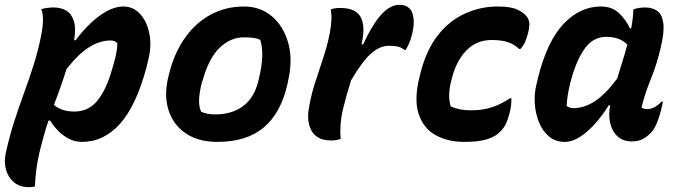

<svg xmlns="http://www.w3.org/2000/svg" viewBox="-51 -577 2811 797"><path d="M120 -539Q144 -546 172 -546Q201 -546 223 -533.5Q245 -521 255 -491.5Q265 -462 257 -411L262 -409Q291 -448 324.5 -480Q358 -512 393 -531Q428 -550 461 -550Q503 -550 531.5 -518Q560 -486 569.5 -435Q579 -384 564 -327L558 -301Q515 -139 447.5 -63.5Q380 12 289 12Q258 12 232 -2.5Q206 -17 187 -37.5Q168 -58 157 -77L150 -76Q129 -12 113 55Q97 122 94 197Q82 200 69 200Q32 200 7.5 180Q-17 160 -26 127.5Q-35 95 -27 58Q-11 -14 9 -75.5Q29 -137 50 -194.5Q71 -252 90 -312Q109 -372 122 -441Q127 -467 127.5 -493Q128 -519 120 -539ZM408 -409Q363 -409 318 -380.5Q273 -352 225 -290Q213 -252 200 -215Q187 -178 173 -142Q203 -114 258 -114Q317 -114 354 -160Q391 -206 415 -292L420 -309Q437 -368 436 -398Q425 -409 408 -409Z M962 -550Q1030 -550 1078 -509Q1126 -468 1145.5 -398.5Q1165 -329 1145 -242L1142 -227Q1115 -108 1044 -48Q973 12 851 12Q771 12 718.5 -24.5Q666 -61 647.5 -123.5Q629 -186 649 -263L653 -279Q675 -362 719 -423Q763 -484 825 -517Q887 -550 962 -550ZM961 -422Q906 -422 861 -379Q816 -336 790 -243L787 -235Q777 -196 775.5 -165.5Q774 -135 784 -113Q809 -102 841 -102Q912 -102 958 -136.5Q1004 -171 1021 -239L1023 -248Q1049 -352 1029 -412Q1016 -418 1000 -420Q984 -422 961 -422Z M1363 0Q1357 2 1346.5 4Q1336 6 1325 6Q1289 6 1268.5 -7Q1248 -20 1239 -40.5Q1230 -61 1228.5 -82.5Q1227 -104 1230 -120Q1238 -174 1255 -227.5Q1272 -281 1290 -334.5Q1308 -388 1318 -440Q1323 -466 1324.5 -492Q1326 -518 1322 -538Q1338 -544 1361 -544Q1425 -544 1446 -506.5Q1467 -469 1450 -394L1456 -392Q1497 -480 1533.5 -518.5Q1570 -557 1607 -557Q1634 -557 1649 -542Q1662 -529 1665.5 -501.5Q1669 -474 1660 -437Q1655 -415 1647.5 -398Q1640 -381 1633 -370H1627Q1614 -381 1599 -384Q1584 -387 1563 -387Q1527 -387 1491 -356.5Q1455 -326 1406 -243Q1386 -179 1372 -121Q1358 -63 1363 0Z M2015 -550Q2071 -550 2098 -536.5Q2125 -523 2135 -509Q2144 -498 2146 -483Q2148 -468 2141 -440Q2135 -417 2128.5 -402.5Q2122 -388 2110 -374H2104Q2081 -395 2054.5 -403Q2028 -411 1990 -411Q1927 -411 1884.5 -367Q1842 -323 1824 -249L1821 -237Q1814 -209 1813.5 -183Q1813 -157 1820 -135Q1856 -119 1904 -119Q1949 -119 1987 -130.5Q2025 -142 2066 -169H2072Q2072 -156 2070.5 -140.5Q2069 -125 2065 -111Q2056 -75 2046 -57Q2036 -39 2016 -22Q1997 -6 1964 3Q1931 12 1875 12Q1807 12 1756.5 -16.5Q1706 -45 1686.5 -105Q1667 -165 1691 -260L1695 -276Q1719 -370 1766.5 -430.5Q1814 -491 1878.5 -520.5Q1943 -550 2015 -550Z M2443 -550Q2490 -550 2519 -522Q2548 -494 2564 -459H2569Q2573 -480 2575.5 -501Q2578 -522 2578 -538Q2599 -546 2627 -546Q2658 -546 2678 -531Q2698 -516 2702.5 -480Q2707 -444 2692 -381Q2676 -311 2651 -250Q2626 -189 2612 -131Q2617 -127 2623 -125.5Q2629 -124 2636 -124Q2665 -124 2695 -155H2701Q2700 -148 2697.5 -139.5Q2695 -131 2693 -120Q2686 -91 2675.5 -66Q2665 -41 2652 -27Q2635 -9 2616.5 0.5Q2598 10 2571 10Q2536 10 2513 -10.5Q2490 -31 2482 -65.5Q2474 -100 2482 -140H2476Q2450 -98 2419 -63.5Q2388 -29 2356 -8.5Q2324 12 2294 12Q2255 12 2228.5 -10Q2202 -32 2187 -68Q2172 -104 2169 -146Q2166 -188 2176 -227L2182 -253Q2220 -406 2288.5 -478Q2357 -550 2443 -550ZM2301 -137Q2307 -133 2314 -130.5Q2321 -128 2329 -128Q2374 -128 2418.5 -157Q2463 -186 2511 -251Q2521 -285 2532 -319.5Q2543 -354 2553 -392Q2522 -424 2465 -424Q2413 -424 2379 -379Q2345 -334 2322 -254L2317 -236Q2310 -208 2306 -183Q2302 -158 2301 -137Z"/></svg>

Font: Recursive Sn Csl St
Style: Bold Italic
Weight: 700
Italic angle: -15°
Version: Version 1.079;hotconv 1.0.112;makeotfexe 2.5.65598; ttfautoh